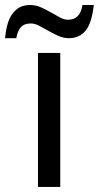

<svg xmlns="http://www.w3.org/2000/svg" viewBox="-55 -737 390 757"><path d="M94.7 0H182.6V-528.3H94.7ZM216.3 -586.4C244 -586.4 266 -596.2 282.2 -615.7C298.5 -635.3 309.4 -669.1 314.9 -717.3H270C264.5 -678.5 245.4 -659.2 212.9 -659.2C203.1 -659.2 192.6 -662.2 181.4 -668.2L145.5 -688.2C132.8 -695.6 119.6 -702.2 106 -708.3C92.3 -714.3 78.3 -717.3 64 -717.3C43.5 -717.3 26.6 -712.3 13.4 -702.4C0.2 -692.5 -10.3 -679 -18.1 -661.9C-25.9 -644.8 -31.6 -619.6 -35.2 -586.4H9.3C12.2 -605 18.1 -619.3 26.9 -629.4C35.6 -639.5 49 -644.5 66.9 -644.5C77 -644.5 87.8 -641.5 99.4 -635.5C110.9 -629.5 123 -622.8 135.7 -615.5C148.4 -608.2 161.6 -601.5 175.3 -595.5C189 -589.4 202.6 -586.4 216.3 -586.4Z"/></svg>

Font: Arimo
Style: Regular
Weight: 400
Designer: Steve Matteson
Foundry: Monotype Imaging Inc.
Version: Version 1.32